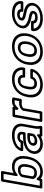

<svg xmlns="http://www.w3.org/2000/svg" viewBox="1414 -2228 850 3717"><g transform="rotate(-90 1838.5 -370.0)"><path d="M328 -464C360 -493 401 -513 460 -513C571 -513 616 -453 624 -371C627 -340 625 -307 619 -270L617 -259C597 -144 546 -68 465 -33C438 -21 408 -15 374 -15C309 -15 275 -38 252 -72C252 -72 221 -108 206 -59L195 -25H102L226 -725H331L288 -481C288 -481 289 -429 328 -464ZM239 -5C267 19 310 35 365 35C540 35 639 -98 667 -259L669 -270C676 -311 679 -349 675 -384C665 -483 603 -563 469 -563C422 -563 382 -552 347 -533L385 -750C387 -761 380 -775 365 -775H210C199 -775 183 -765 180 -750L48 0C46 11 54 25 69 25H208C225 25 234 12 239 -5ZM345 -79C458 -79 497 -175 512 -259L514 -270C529 -354 520 -448 409 -448C347 -448 303 -422 273 -380C270 -376 269 -372 268 -368L231 -160C230 -156 231 -152 232 -149C246 -106 283 -79 345 -79ZM354 -129C309 -129 292 -143 282 -166L317 -361C335 -384 356 -398 401 -398C470 -398 478 -351 464 -270L462 -259C447 -176 424 -129 354 -129Z M1209 -128C1202 -89 1200 -55 1205 -25H1098C1095 -40 1104 -106 1056 -64C1024 -36 981 -15 919 -15C837 -15 789 -51 773 -97C767 -113 766 -129 769 -148C788 -257 893 -298 1039 -298H1108C1123 -298 1136 -312 1138 -323L1143 -353C1154 -417 1121 -459 1051 -459C1004 -459 956 -440 934 -395H829C842 -425 866 -450 895 -468C937 -495 997 -513 1069 -513C1171 -513 1227 -479 1246 -422C1252 -403 1254 -379 1249 -352ZM1073 25H1231C1242 25 1257 15 1260 0L1261 -8C1262 -12 1262 -16 1261 -19C1252 -47 1251 -81 1259 -128L1299 -352C1305 -386 1304 -417 1295 -444C1269 -523 1191 -563 1078 -563C998 -563 927 -542 873 -508C829 -480 782 -434 771 -370C769 -359 777 -345 792 -345H947C958 -345 974 -355 977 -370C981 -393 1000 -409 1042 -409C1088 -409 1100 -392 1093 -353L1092 -348H1048C900 -348 746 -302 719 -148C714 -122 716 -96 724 -73C747 -8 813 35 910 35C965 35 1011 20 1049 -3C1052 9 1056 25 1073 25ZM876 -159C866 -103 912 -73 963 -73C1020 -73 1071 -98 1101 -136C1104 -140 1106 -145 1107 -149L1123 -240C1126 -255 1113 -265 1102 -265H1039C970 -265 890 -239 876 -159ZM926 -159C932 -196 966 -215 1030 -215H1069L1058 -157C1041 -139 1011 -123 972 -123C937 -123 923 -140 926 -159Z M1733 -513C1739 -513 1748 -512 1756 -511L1739 -423C1727 -424 1718 -425 1708 -425C1643 -425 1591 -404 1558 -358C1555 -354 1554 -350 1553 -346L1497 -25H1391L1476 -503H1574L1569 -464C1569 -464 1583 -414 1613 -451C1642 -486 1679 -513 1733 -513ZM1607 -553H1460C1449 -553 1433 -543 1430 -528L1337 0C1335 11 1343 25 1358 25H1513C1524 25 1539 15 1542 0L1602 -339C1620 -361 1647 -375 1699 -375C1714 -375 1736 -372 1752 -371C1768 -370 1781 -383 1783 -396L1810 -532C1812 -543 1806 -553 1795 -556C1782 -559 1760 -563 1742 -563C1698 -563 1660 -550 1627 -527C1629 -541 1622 -553 1607 -553Z M1971 -257C1956 -173 1963 -79 2076 -79C2134 -79 2186 -107 2209 -158H2306C2291 -117 2263 -87 2231 -64C2192 -36 2133 -15 2067 -15C1939 -15 1878 -76 1864 -161C1859 -191 1860 -222 1866 -257L1869 -271C1889 -385 1953 -460 2043 -494C2075 -506 2112 -513 2154 -513C2261 -513 2317 -470 2336 -407C2341 -392 2343 -374 2342 -357H2246C2245 -413 2202 -449 2140 -449C2029 -449 1989 -354 1974 -271ZM1819 -271 1816 -257C1809 -217 1808 -179 1814 -144C1831 -38 1912 35 2058 35C2135 35 2204 10 2255 -25C2303 -59 2351 -112 2363 -183C2365 -194 2357 -208 2342 -208H2197C2185 -208 2171 -199 2168 -185C2160 -150 2134 -129 2085 -129C2014 -129 2007 -175 2021 -257L2024 -271C2038 -352 2063 -399 2131 -399C2179 -399 2201 -372 2194 -332C2192 -321 2199 -307 2214 -307H2359C2370 -307 2386 -317 2389 -332C2395 -367 2394 -399 2385 -428C2360 -511 2284 -563 2163 -563C1978 -563 1850 -444 1819 -271Z M2496 -269C2516 -385 2584 -459 2678 -494C2711 -506 2748 -513 2789 -513C2918 -513 2982 -452 2998 -367C3004 -337 3004 -305 2998 -269L2996 -259C2976 -143 2908 -69 2814 -34C2781 -22 2744 -15 2703 -15C2574 -15 2510 -76 2494 -161C2488 -191 2489 -223 2495 -259ZM2446 -269 2445 -259C2438 -218 2437 -179 2444 -143C2464 -39 2547 35 2694 35C2741 35 2784 28 2824 13C2938 -30 3022 -125 3046 -259L3048 -269C3055 -310 3055 -349 3048 -385C3028 -489 2945 -563 2798 -563C2751 -563 2708 -556 2668 -541C2554 -498 2470 -403 2446 -269ZM2892 -269C2907 -356 2888 -449 2778 -449C2668 -449 2617 -355 2602 -269L2600 -259C2585 -171 2602 -79 2714 -79C2825 -79 2876 -172 2891 -259ZM2842 -269 2841 -259C2827 -180 2794 -129 2723 -129C2651 -129 2636 -179 2650 -259L2652 -269C2666 -347 2699 -399 2769 -399C2840 -399 2856 -347 2842 -269Z M3356 -65C3406 -65 3474 -82 3485 -146C3494 -200 3447 -214 3422 -223C3406 -229 3385 -233 3362 -238C3284 -254 3223 -280 3203 -326C3198 -339 3197 -354 3200 -374C3207 -415 3234 -446 3268 -469C3306 -495 3363 -513 3431 -513C3536 -513 3600 -479 3620 -424C3624 -414 3626 -403 3626 -393H3520C3516 -443 3473 -463 3421 -463C3371 -463 3310 -439 3300 -380C3291 -329 3337 -313 3362 -305C3402 -292 3460 -284 3495 -273C3540 -259 3570 -236 3584 -205C3590 -191 3592 -174 3588 -152C3580 -109 3551 -79 3515 -57C3473 -32 3413 -15 3343 -15C3234 -15 3169 -56 3149 -115C3146 -124 3144 -135 3143 -143H3241C3247 -86 3299 -65 3356 -65ZM3364 -115C3309 -115 3288 -134 3292 -169C3293 -181 3285 -193 3271 -193H3124C3113 -193 3098 -183 3095 -168C3090 -142 3093 -117 3101 -93C3128 -12 3214 35 3335 35C3413 35 3483 16 3536 -16C3582 -43 3627 -88 3638 -152C3655 -250 3589 -298 3517 -321C3477 -334 3419 -342 3384 -353C3356 -362 3348 -370 3350 -380C3353 -398 3372 -413 3413 -413C3461 -413 3474 -396 3469 -368C3467 -357 3474 -343 3489 -343H3644C3655 -343 3671 -353 3674 -368C3679 -397 3677 -424 3668 -448C3639 -525 3554 -563 3440 -563C3364 -563 3296 -544 3245 -509C3203 -480 3161 -435 3150 -374C3145 -347 3147 -322 3156 -301C3185 -233 3264 -204 3344 -188C3367 -183 3385 -181 3398 -176C3430 -165 3437 -160 3435 -146C3432 -129 3413 -115 3364 -115Z"/></g></svg>

Font: Asimov
Style: WidOuIt
Weight: 500
Designer: Google
Version: Version 2.000980; 2014